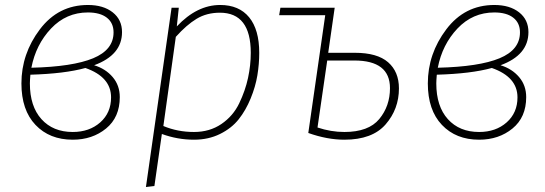

<svg xmlns="http://www.w3.org/2000/svg" viewBox="-20 -551 2190 771"><path d="M333 -531Q395 -531 432.5 -501.5Q470 -472 470 -422Q470 -330 358 -289Q404 -275 432.5 -241.5Q461 -208 461 -161Q461 -80 406 -35Q351 10 272 10Q179 10 122.5 -49.5Q66 -109 66 -216Q66 -335 140 -433Q214 -531 333 -531ZM333 -501Q246 -501 185 -436.5Q124 -372 106 -279Q272 -283 354 -317Q436 -351 436 -421Q436 -459 409 -480Q382 -501 333 -501ZM323 -278Q240 -255 102 -251Q100 -227 100 -216Q100 -124 146.5 -72.5Q193 -21 272 -21Q339 -21 382.5 -59.5Q426 -98 426 -160Q426 -242 323 -278Z M566 200 669 -520H698L690 -445Q771 -531 864 -531Q940 -531 980.5 -481.5Q1021 -432 1021 -339Q1021 -294 1013.5 -248.5Q1006 -203 986.5 -155.5Q967 -108 938.5 -72Q910 -36 863.5 -13Q817 10 759 10Q693 10 630 -13L600 196ZM759 -21Q822 -21 869 -53Q916 -85 940.5 -136Q965 -187 976 -238Q987 -289 987 -339Q987 -500 863 -500Q810 -500 769.5 -475.5Q729 -451 686 -403L636 -45Q693 -21 759 -21Z M1405 -339Q1495 -339 1538.5 -301Q1582 -263 1582 -196Q1582 -113 1528.5 -51.5Q1475 10 1363 10Q1294 10 1218 -17L1286 -490H1101L1106 -520H1324L1298 -339ZM1363 -21Q1460 -21 1503 -73Q1546 -125 1546 -197Q1546 -308 1403 -308H1294L1255 -39Q1309 -21 1363 -21Z M1965 -531Q2027 -531 2064.5 -501.5Q2102 -472 2102 -422Q2102 -330 1990 -289Q2036 -275 2064.5 -241.5Q2093 -208 2093 -161Q2093 -80 2038 -35Q1983 10 1904 10Q1811 10 1754.5 -49.5Q1698 -109 1698 -216Q1698 -335 1772 -433Q1846 -531 1965 -531ZM1965 -501Q1878 -501 1817 -436.5Q1756 -372 1738 -279Q1904 -283 1986 -317Q2068 -351 2068 -421Q2068 -459 2041 -480Q2014 -501 1965 -501ZM1955 -278Q1872 -255 1734 -251Q1732 -227 1732 -216Q1732 -124 1778.5 -72.5Q1825 -21 1904 -21Q1971 -21 2014.5 -59.5Q2058 -98 2058 -160Q2058 -242 1955 -278Z"/></svg>

Font: Fira Sans UltraLight
Style: Italic
Weight: 200
Italic angle: -8°
Designer: Carrois Corporate & Edenspiekermann AG
Foundry: Carrois Corporate GbR & Edenspiekermann AG
Version: Version 4.203;PS 004.203;hotconv 1.0.88;makeotf.lib2.5.64775